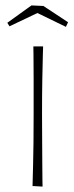

<svg xmlns="http://www.w3.org/2000/svg" viewBox="-20 -688 273 708"><path d="M137 0 100 -2Q100 -2 100.5 -22.5Q101 -43 102 -79.5Q103 -116 103.5 -164Q104 -212 104 -267Q104 -340 104 -396.5Q104 -453 103.5 -485Q103 -517 103 -517H139Q139 -517 138 -484.5Q137 -452 136 -395Q135 -338 135 -266Q135 -212 135.5 -164Q136 -116 136 -79Q136 -42 136.5 -21Q137 0 137 0ZM223 -589 118 -640 15 -591 7 -604 96 -668 140 -666 231 -606Z"/></svg>

Font: Truculenta Thin
Style: Regular
Weight: 250
Version: Version 1.002